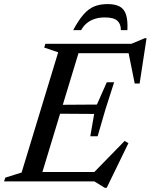

<svg xmlns="http://www.w3.org/2000/svg" viewBox="-43 -890 739 942"><path d="M242.5 -633.5 174 -656.5 179.5 -675H356L151 0H-23L-17 -18.5L63 -43.5ZM585.5 -641.5 611 -629H282.5L298 -675H601.5L667 -702.5H676L642 -480H618ZM471 31.5 420 0H91.5L106.5 -46H456L408 -34L568.5 -198.5L587 -187.5L480.5 31.5ZM436 -221.5H400L419 -331L195 -332.5L208 -375.5L432.5 -377L481 -486.5H517L474.5 -354ZM471.5 -804.5Q444.5 -804.5 422.5 -797.5Q400.5 -790.5 383.5 -776.8Q366.5 -763 355 -742H316Q342.5 -791.5 367.2 -819.5Q392 -847.5 420.2 -858.8Q448.5 -870 485 -870Q522 -870 544.2 -858Q566.5 -846 575.5 -817.8Q584.5 -789.5 582 -742H550Q550.5 -772 532.8 -788.2Q515 -804.5 471.5 -804.5Z"/></svg>

Font: Newsreader 24pt Medium
Style: Italic
Weight: 500
Italic angle: -17°
Designer: Hugues Gentile
Foundry: Production Type
Version: Version 1.003